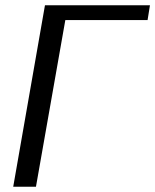

<svg xmlns="http://www.w3.org/2000/svg" viewBox="-20 -706 587 726"><path d="M30 0H116L227 -630H538L547 -686H150Z"/></svg>

Font: KpSans
Style: Italic
Weight: 400
Italic angle: -11°
Version: Version 0.66